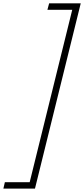

<svg xmlns="http://www.w3.org/2000/svg" viewBox="-126 -927 498 1137"><path d="M352.1 -907.2 81.1 189.9H-106L-97.2 151.9H49.8L301.8 -869.1H154.8L165 -907.2Z"/></svg>

Font: Sinkin Sans 200 X Light Italic
Style: Regular
Weight: 200
Italic angle: -112°
Designer: Keith Bates
Foundry: K-Type
Version: Sinkin Sans (version 1.0)  by Keith Bates   •   © 2014   www